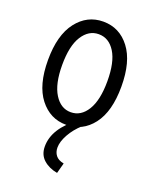

<svg xmlns="http://www.w3.org/2000/svg" viewBox="-131 -540 661 831"><g transform="rotate(20 200.0 -125.0)"><path d="M200 8Q126 8 78.5 -53Q31 -114 31 -229Q31 -344 78.5 -405.5Q126 -467 200 -467Q275 -467 322 -405.5Q369 -344 369 -229Q369 -114 322 -53Q275 8 200 8ZM200 -50Q247 -50 275.5 -96.5Q304 -143 304 -230Q304 -318 275.5 -363.5Q247 -409 200 -409Q154 -409 125 -363.5Q96 -318 96 -230Q96 -143 125 -96.5Q154 -50 200 -50ZM248 169 235 217Q196 210 171 187.5Q146 165 146 127Q146 44 243 -27L268 -10Q236 19 217.5 52.5Q199 86 199 113Q199 134 210.5 149Q222 164 248 169Z"/></g></svg>

Font: Inconsolata Condensed
Style: Regular
Weight: 400
Width: 3
Monospace: yes
Designer: Raph Levien, Cyreal, Brenton Simpson
Foundry: Raph Levien, Cyreal, Google
Version: Version 3.000; ttfautohint (v1.8.2.53-6de2)